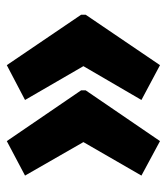

<svg xmlns="http://www.w3.org/2000/svg" viewBox="18 -810 502 579"><g transform="rotate(-90 269.5 -521.0)"><path d="M514 -514V-528L362 -752L257 -697L359 -521L257 -346L362 -290ZM286 -514V-528L133 -752L29 -697L130 -521L29 -346L133 -290Z"/></g></svg>

Font: Noto Sans Khmer UI ExtraCondensed ExtraBold
Style: Regular
Weight: 800
Width: 2
Designer: Danh Hong and the Monotype Design Team
Foundry: Monotype Imaging Inc.
Version: Version 2.002